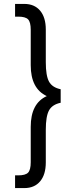

<svg xmlns="http://www.w3.org/2000/svg" viewBox="-20 -749 373 981"><path d="M57 212V147H73Q110 147 123.5 133Q137 119 137 80V-101Q137 -221 219 -258Q137 -296 137 -416V-597Q137 -636 123.5 -650Q110 -664 73 -664H57V-729H104Q156 -729 185 -694.5Q214 -660 214 -598V-431Q214 -362 230.5 -332Q247 -302 290 -293V-224Q247 -215 230.5 -185Q214 -155 214 -86V81Q214 143 185 177.5Q156 212 104 212Z"/></svg>

Font: ColatingCofangSans
Style: Regular
Weight: 400
Foundry: GNU
Version: Version 412.227;June 27, 2022;FontCreator 11.0.0.2412 32-bit